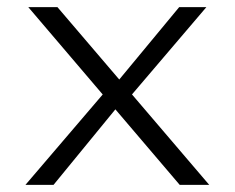

<svg xmlns="http://www.w3.org/2000/svg" viewBox="-20 -520 660 540"><path d="M141.5 -500 568.5 0H485.5L59.5 -500ZM484 -500H560.5L338.5 -239.5L303.5 -282ZM130.5 0H51.5L290 -279L320.5 -232Z"/></svg>

Font: Monaspace Neon Var ExtraLight
Style: Regular
Weight: 200
Designer: Riley Cran and the Lettermatic Team
Version: Version 1.200 (Monaspace Neon Var)